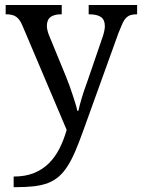

<svg xmlns="http://www.w3.org/2000/svg" viewBox="-20 -528 574 776"><path d="M534.2 -507.8V-470.2H532.7Q518.1 -470.2 507.8 -467Q497.6 -463.9 489.3 -455.3Q481 -446.8 474.6 -432.4Q468.3 -418 459 -395L314.9 4.4Q298.8 49.3 283.7 84.5Q268.6 119.6 252.4 144.5Q236.3 169.4 217.5 185.8Q198.7 202.1 173.8 211.7Q148.9 221.2 116.9 224.9Q85 228.5 43 228.5H35.2V185.5Q83 185.5 117.9 171.1Q152.8 156.7 178 131.6Q203.1 106.4 220.5 72Q237.8 37.6 249.5 -2.9L73.2 -418.5Q66.9 -434.1 60.8 -443.6Q54.7 -453.1 47.1 -459Q39.6 -464.8 29.3 -467.5Q19 -470.2 4.9 -470.2H2.9V-507.8H229.5V-470.2H227.5Q198.7 -470.2 184.1 -459Q169.4 -447.8 169.4 -422.9Q169.4 -415.5 171.4 -407Q173.3 -398.4 177.2 -387.7L246.6 -218.8Q253.4 -202.1 260.5 -182.6Q267.6 -163.1 273.7 -144.3Q279.8 -125.5 284.9 -109.1Q290 -92.8 292.5 -80.1H296.9Q301.3 -101.6 310.3 -131.6Q319.3 -161.6 332 -195.8L395.5 -380.9Q399.4 -392.6 401.6 -403.6Q403.8 -414.6 403.8 -421.9Q403.8 -447.8 388.2 -459Q372.6 -470.2 339.8 -470.2H338.4V-507.8Z"/></svg>

Font: MUA Office
Style: Regular
Weight: 400
Designer: Khon Soe Zaw Thu
Foundry: Myanmar Unicode
Version: Version 2.10 June 24, 2017